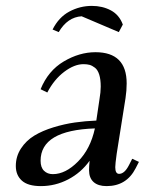

<svg xmlns="http://www.w3.org/2000/svg" viewBox="-20 -631 515 658"><path d="M34.2 -62Q34.2 -95.2 52 -122.3Q69.8 -149.4 97.7 -166.3Q125.5 -183.1 163.1 -194.6Q200.7 -206.1 236.6 -211.2Q272.5 -216.3 310.1 -217.8L320.8 -290Q325.2 -315.4 325.2 -334Q325.2 -358.9 320.1 -375.2Q314.9 -391.6 305.4 -398.9Q295.9 -406.2 287.1 -408.7Q278.3 -411.1 266.1 -411.1Q234.9 -411.1 200.2 -385Q165.5 -358.9 142.1 -314L119.1 -325.2Q145 -388.7 198.5 -420.4Q252 -452.1 307.1 -452.1Q414.1 -452.1 414.1 -345.2Q414.1 -320.3 410.2 -294.9L379.9 -104Q375 -68.8 375 -58.1Q375 -35.2 388.2 -35.2Q406.7 -35.2 421.9 -64.9L433.1 -86.9L456.1 -76.2L444.8 -54.2Q413.6 6.8 345.2 6.8Q316.4 6.8 300.8 -7.1Q285.2 -21 285.2 -47.9Q285.2 -60.5 287.1 -80.1Q257.8 -39.1 213.6 -16.1Q169.4 6.8 120.1 6.8Q75.7 6.8 54.9 -12Q34.2 -30.8 34.2 -62ZM119.1 -80.1Q119.1 -57.1 130.9 -45.7Q142.6 -34.2 161.1 -34.2Q204.6 -34.2 247.3 -77.4Q290 -120.6 305.2 -190.9Q119.1 -184.6 119.1 -80.1ZM160.2 -529.8Q181.2 -571.8 217.5 -591.3Q253.9 -610.8 294.9 -610.8Q331.1 -610.8 359.9 -595.5Q388.7 -580.1 400.9 -546.9L387.2 -521L259.8 -575.2Q211.4 -572.3 181.2 -521Z"/></svg>

Font: Dihjauti
Style: Bold Italic
Weight: 700
Italic angle: -9°
Designer: T. Christopher White
Version: Version 3.0.0